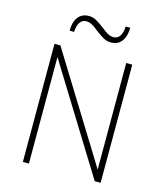

<svg xmlns="http://www.w3.org/2000/svg" viewBox="-130 -1002 941 1099"><g transform="rotate(15 340.5 -452.5)"><path d="M536 0 177 -581 146 -632V-581V0H110V-700H145L504 -119L535 -68V-119V-700H571V0ZM328 -834Q305 -853 288 -862.5Q271 -872 253 -872Q230 -872 216 -852Q202 -832 201 -795H174Q174 -845 196 -875Q218 -905 260 -905Q283 -905 302.5 -894.5Q322 -884 351 -862Q374 -843 391 -833.5Q408 -824 426 -824Q449 -824 463 -844Q477 -864 478 -901H505Q505 -851 483 -821Q461 -791 419 -791Q396 -791 376.5 -801.5Q357 -812 328 -834Z"/></g></svg>

Font: Overpass Thin
Style: Regular
Weight: 100
Designer: Delve Withrington, Thomas Jockin
Foundry: Delve Fonts
Version: Version 3.000;DELV;Overpass